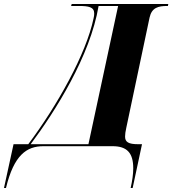

<svg xmlns="http://www.w3.org/2000/svg" viewBox="-108 -734 865 964"><path d="M-88 210H-78C-38 44 26 0 110 0H457C529 0 561 33 561 111C561 141 556 174 548 210H558L605 -10H585C537 -10 520 -21 520 -48C520 -60 522 -74 526 -92L643 -646C654 -696 687 -704 731 -704H735L737 -714H252L249 -704H289C336 -704 365 -699 365 -667C365 -658 364 -651 362 -643C325 -463 178 -202 34 -10H-40ZM46 -10C170 -176 345 -453 387 -704H485L336 -10Z"/></svg>

Font: Noto Serif Display SemiCondensed ExtraBold
Style: Italic
Weight: 800
Width: 4
Italic angle: -12°
Designer: Monotype Design Team
Foundry: Monotype Imaging Inc.
Version: Version 2.009